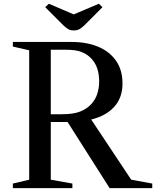

<svg xmlns="http://www.w3.org/2000/svg" viewBox="-20 -980 813 1000"><path d="M47 0V-24L132 -44V-718L47 -737.5V-761.5H353.5Q431 -761.5 490.8 -736.8Q550.5 -712 584.2 -663.8Q618 -615.5 618 -545Q618 -471.5 575.2 -424Q532.5 -376.5 455 -357.5L663.5 -44L773 -24V0H551L332 -344.5H244.5V-44L357 -24V0ZM244.5 -385H302.5Q363.5 -385 398.8 -399.5Q434 -414 456 -438.5Q478 -463 487.2 -493.2Q496.5 -523.5 496.5 -555Q496.5 -614.5 472.5 -653Q448.5 -691.5 406 -708.5Q389 -715.5 368.5 -718.2Q348 -721 317 -721H244.5ZM364 -821.5Q345.5 -821.5 334 -829Q322.5 -836.5 309 -849L215.5 -942.5L234.5 -960.5L364 -905L495 -960.5L513.5 -942.5L420.5 -849Q405 -834.5 393.2 -828Q381.5 -821.5 364 -821.5Z"/></svg>

Font: Libre Caslon Text
Style: Regular
Weight: 400
Designer: Pablo Impallari, Rodrigo Fuenzalida, Katja Schimmel
Foundry: Pablo Impallari, Rodrigo Fuenzalida
Version: Version 2.000